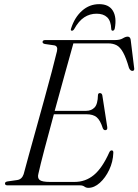

<svg xmlns="http://www.w3.org/2000/svg" viewBox="-20 -893 667 925"><path d="M365.5 0H16.5Q4 0 4 -9Q4 -17 16.5 -19L62 -25.5Q85.5 -28.5 94 -54Q103 -88.5 119.2 -147Q135.5 -205.5 155 -275.8Q174.5 -346 194 -416.8Q213.5 -487.5 229.5 -548Q245.5 -608.5 254.5 -646.5Q260 -671 241.5 -674.5L196.5 -681Q185 -683.5 185 -690.5Q185 -700 198.5 -700H534.5Q558 -700 571.5 -708.2Q585 -716.5 595 -716.5Q607 -716.5 609.5 -702L626 -568Q629.5 -552 618.5 -551.5Q608 -551 601.5 -565.5Q587.5 -614.5 573.2 -640.2Q559 -666 541.8 -675Q524.5 -684 501 -684H333.5Q316.5 -623 292.2 -535.8Q268 -448.5 243.5 -359H395Q419.5 -359 435.2 -374.8Q451 -390.5 452 -435.5Q453 -444.5 461 -444.5Q471 -444.5 473 -433.5L496.5 -282Q499 -267 488.5 -266Q480 -265 475.5 -274.5Q463 -314 445.8 -328.2Q428.5 -342.5 397 -342.5H239.5Q215 -253 194.5 -175Q174 -97 165 -56Q159.5 -36 170.8 -26.2Q182 -16.5 221.5 -16.5H339Q392 -16.5 432.2 -49.8Q472.5 -83 506.5 -159Q511 -168.5 518 -168.5Q526.5 -168.5 526 -157Q524.5 -113.5 506.2 -75Q488 -36.5 461 -12.2Q434 12 405.5 12Q395 12 386.8 6Q378.5 0 365.5 0ZM445.5 -827Q412.5 -827 385.8 -809.5Q359 -792 337.5 -753Q332.5 -745 326.5 -745Q318.5 -745 322.5 -756Q339.5 -809.5 375.2 -841.2Q411 -873 458 -873Q504.5 -873 523.8 -841.2Q543 -809.5 533 -756Q530.5 -745 522.5 -745Q517 -745 516 -753Q514.5 -792.5 496.2 -809.8Q478 -827 445.5 -827Z"/></svg>

Font: Fraunces 72pt S000 Light
Style: Italic
Weight: 300
Italic angle: -16°
Version: Version 1.000; ttfautohint (v1.8.3)